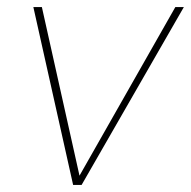

<svg xmlns="http://www.w3.org/2000/svg" viewBox="-20 -521 538 541"><path d="M186 0 74 -501H98L204 -26L474 -501H498L210 0Z"/></svg>

Font: DM Sans 18pt Thin
Style: Italic
Weight: 250
Italic angle: -10°
Designer: Colophon Foundry, Jonny Pinhorn
Foundry: Colophon Foundry
Version: Version 4.004;gftools[0.9.30]